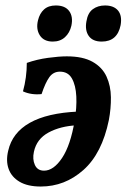

<svg xmlns="http://www.w3.org/2000/svg" viewBox="-20 -673 463 702"><path d="M129 9Q81 9 51.5 -8.5Q22 -26 11.5 -55.5Q1 -85 10 -122Q25 -188 89 -224Q153 -260 265 -265L262 -215Q201 -212 157.5 -188.5Q114 -165 104 -118Q98 -91 107.5 -70Q117 -49 141 -49Q176 -49 207 -95.5Q238 -142 253 -232Q261 -280 259 -320.5Q257 -361 243 -386Q229 -411 199 -411Q175 -411 160.5 -391Q146 -371 132 -329Q114 -327 96.5 -329.5Q79 -332 64 -339Q71 -364 74.5 -390.5Q78 -417 78 -443Q115 -456 155.5 -461.5Q196 -467 224 -467Q283 -467 318.5 -447Q354 -427 369.5 -393Q385 -359 385.5 -317.5Q386 -276 378 -234Q353 -112 285 -51.5Q217 9 129 9ZM352 -521Q319 -521 304.5 -541.5Q290 -562 296 -595Q301 -626 319.5 -639.5Q338 -653 364 -653Q396 -653 411.5 -634.5Q427 -616 421 -581Q409 -521 352 -521ZM173 -521Q140 -521 125.5 -544Q111 -567 119 -599Q125 -624 141 -638.5Q157 -653 184 -653Q218 -653 233 -632.5Q248 -612 241 -579Q235 -553 217.5 -537Q200 -521 173 -521Z"/></svg>

Font: Vollkorn SemiBold
Style: Italic
Weight: 600
Italic angle: -11°
Designer: Friedrich Althausen
Foundry: Friedrich Althausen
Version: Version 5.000